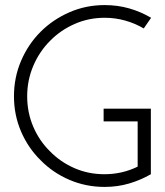

<svg xmlns="http://www.w3.org/2000/svg" viewBox="-20 -726 649 756"><path d="M574 -40V-298H388V-248H522V-70Q492 -55 459 -47.5Q426 -40 391 -40Q328 -40 273 -64Q218 -88 177 -130Q135 -171 111 -227Q87 -283 87 -347Q87 -410 111 -466.5Q135 -523 177 -565Q218 -607 273.5 -631.5Q329 -656 392 -656Q434 -656 473 -645Q512 -634 546 -614L575 -656Q534 -680 488.5 -693Q443 -706 392 -706Q318 -706 253 -677.5Q188 -649 140 -601Q91 -552 63 -486.5Q35 -421 35 -347Q35 -273 63 -208Q91 -143 140 -95Q188 -46 253 -18Q318 10 392 10Q443 10 488.5 -3.5Q534 -17 574 -40Z"/></svg>

Font: Josefin Slab Medium
Style: Regular
Weight: 500
Designer: Santiago Orozco
Foundry: Typemade
Version: Version 2.000